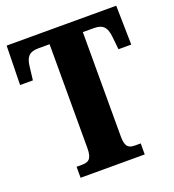

<svg xmlns="http://www.w3.org/2000/svg" viewBox="-131 -815 830 917"><g transform="rotate(-20 284.5 -357.0)"><path d="M122 0H448V-56H421C390 -56 370 -63 370 -119V-650H426C476 -650 490 -626 495 -582L502 -515H567L563 -714H6L2 -515H67L75 -582C80 -626 94 -650 144 -650H201V-121C201 -64 180 -56 149 -56H122Z"/></g></svg>

Font: Noto Serif Hebrew ExtraCondensed Black
Style: Regular
Weight: 900
Width: 2
Designer: Monotype Design Team
Foundry: Monotype Imaging Inc.
Version: Version 2.004